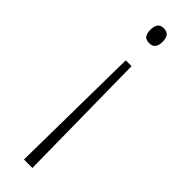

<svg xmlns="http://www.w3.org/2000/svg" viewBox="-252 -536 724 724"><g transform="rotate(45 110.5 -173.5)"><path d="M143 -496Q143 -456 111 -456Q92 -456 85 -466.5Q78 -477 78 -496Q78 -513 85 -524Q92 -535 111 -535Q143 -535 143 -496ZM94 -348H125L132 188H87Z"/></g></svg>

Font: Noto Sans Telugu SemiCondensed ExtraLight
Style: Regular
Weight: 200
Width: 4
Designer: Jelle Bosma - Monotype Design Team
Foundry: Monotype Imaging Inc.
Version: Version 2.005; ttfautohint (v1.8.4.7-5d5b)